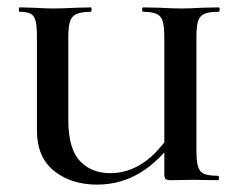

<svg xmlns="http://www.w3.org/2000/svg" viewBox="-20 -488 645 520"><path d="M368 -456Q365 -456 365 -462Q365 -468 368 -468L413 -467Q451 -465 472 -465Q493 -465 527 -467L572 -468Q575 -468 575 -462Q575 -456 572 -456Q546 -456 533.5 -450.5Q521 -445 516.5 -431Q512 -417 512 -387V-81Q512 -51 516.5 -36.5Q521 -22 533 -17Q545 -12 570 -12Q573 -12 573 -6Q573 0 570 0L505 -1L444 0Q432 0 428.5 -3Q425 -6 425 -19V-385Q425 -415 421 -429.5Q417 -444 405 -450Q393 -456 368 -456ZM243 12Q173 12 126.5 -25Q80 -62 80 -136V-387Q80 -417 76.5 -431Q73 -445 63.5 -450.5Q54 -456 33 -456Q31 -456 31 -462Q31 -468 33 -468L72 -467Q106 -465 124 -465Q147 -465 185 -467L226 -468Q228 -468 228 -462Q228 -456 226 -456Q200 -456 187 -450Q174 -444 169.5 -429.5Q165 -415 165 -385V-163Q165 -86 196 -52.5Q227 -19 279 -19Q325 -19 366.5 -46Q408 -73 448 -135L462 -122Q413 -52 359.5 -20Q306 12 243 12Z"/></svg>

Font: Cormorant Unicase SemiBold
Style: Regular
Weight: 600
Designer: Christian Thalmann (Catharsis Fonts)
Foundry: Catharsis Fonts
Version: Version 4.000